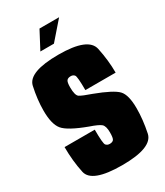

<svg xmlns="http://www.w3.org/2000/svg" viewBox="-210 -940 887 1030"><g transform="rotate(-30 233.0 -425.5)"><path d="M156 -745H240L335 -854H213.5ZM232 3Q418.5 3 434.8 -75.5Q451 -154 451 -223Q451 -306 422.2 -336.8Q393.5 -367.5 285.5 -408Q231.5 -426.5 214.8 -437.2Q198 -448 198 -498.5Q198 -530 205.5 -539.5Q213 -549 230.5 -549Q245 -549 253.2 -539Q261.5 -529 261.5 -445H449Q449 -521 432 -601.5Q415 -682 231.5 -682Q45.5 -682 28.8 -606Q12 -530 12 -461Q12 -378 41.2 -342.2Q70.5 -306.5 181.5 -265.5Q231.5 -248.5 247 -235.5Q262.5 -222.5 262.5 -182.5Q262.5 -147 255 -138.2Q247.5 -129.5 231 -129.5Q216 -129.5 207.5 -139.8Q199 -150 199 -236H12Q12 -150 28.5 -73.5Q45 3 232 3Z"/></g></svg>

Font: Anybody ExtraCondensed Black
Style: Regular
Weight: 900
Width: 2
Version: Version 1.113;gftools[0.9.25]